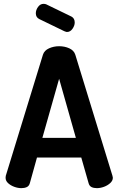

<svg xmlns="http://www.w3.org/2000/svg" viewBox="-20 -977 614 997"><path d="M91 0Q73 0 54 -7Q35 -14 22 -26Q9 -38 9 -54Q9 -57 10 -64L203 -693Q210 -715 234.5 -726Q259 -737 287 -737Q316 -737 340 -726Q364 -715 371 -693L564 -64Q566 -57 566 -54Q566 -39 552.5 -26.5Q539 -14 520 -7Q501 0 483 0Q467 0 455.5 -5.5Q444 -11 440 -26L402 -159H172L135 -26Q131 -11 119 -5.5Q107 0 91 0ZM200 -261H374L287 -568ZM328 -811Q324 -811 321 -812.5Q318 -814 314 -815L184 -878Q166 -887 166 -908Q166 -925 177.5 -941Q189 -957 206 -957Q212 -957 219 -955L351 -891Q368 -882 368 -860Q368 -844 356.5 -827.5Q345 -811 328 -811Z"/></svg>

Font: Dosis
Style: Bold
Weight: 700
Designer: EdgarTolentino, PabloImpallari, IginoMarini
Foundry: EdgarTolentino, PabloImpallari, IginoMarini
Version: Version 3.001; ttfautohint (v1.8.2)